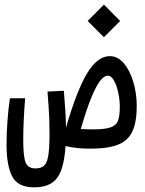

<svg xmlns="http://www.w3.org/2000/svg" viewBox="-20 -640 626 831"><path d="M371.1 3.4Q341.8 3.4 314.7 0.7Q287.6 -2 263.7 -7.8Q257.3 90.3 226.8 130.6Q196.3 170.9 128.4 170.9Q57.6 170.9 33 124Q8.3 77.1 8.3 -15.6Q8.3 -62 12.2 -115.7Q16.1 -169.4 22.9 -214.8H88.9Q85 -167.5 82.8 -122.1Q80.6 -76.7 80.6 -34.2Q80.6 39.6 91.3 64.2Q102.1 88.9 132.8 88.9Q156.7 88.9 169.9 77.9Q183.1 66.9 188.7 35.2Q194.3 3.4 194.3 -58.6Q194.3 -93.3 193.4 -121.3Q192.4 -149.4 190.4 -178.2Q188.5 -207 185.5 -243.7L256.3 -247.1Q259.8 -201.2 262.5 -165Q265.1 -128.9 265.6 -89.4H266.1Q312.5 -249 357.2 -323Q401.9 -397 455.1 -397Q490.2 -397 516.6 -365.2Q543 -333.5 557.4 -284.2Q571.8 -234.9 571.8 -181.2Q571.8 -114.3 554.2 -73.7Q536.6 -33.2 493.2 -14.9Q449.7 3.4 371.1 3.4ZM329.6 -81.5Q354.5 -80.1 382.3 -80.1Q434.6 -80.1 459.2 -88.9Q483.9 -97.7 491.2 -118.9Q498.5 -140.1 498.5 -177.7Q498.5 -208.5 491.7 -239.7Q484.9 -271 473.1 -291.7Q461.4 -312.5 446.3 -312.5Q431.6 -312.5 414.3 -291.3Q397 -270 376 -219.5Q355 -168.9 329.6 -81.5ZM429.7 -479 359.4 -549.3 429.7 -620.1 500 -549.3Z"/></svg>

Font: CaskaydiaMono NF SemiLight
Style: Regular
Weight: 350
Designer: Aaron Bell
Foundry: Saja Typeworks
Version: Version 2111.001; ttfautohint (v1.8.4);Nerd Fonts 3.1.1